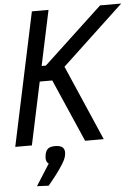

<svg xmlns="http://www.w3.org/2000/svg" viewBox="-67 -850 839 1150"><g transform="rotate(-5 352.5 -275.5)"><path d="M108 -377 128 -469H224L579 -800H706L254 -377ZM-1 0 169 -800H269L99 0ZM419 0 234 -424 314 -500 531 0ZM108 246 190 117Q180 111 176 97.5Q172 84 176 63Q181 37 195 26.5Q209 16 237 16Q272 16 285 31.5Q298 47 291 79Q287 99 268.5 128.5Q250 158 225.5 190Q201 222 178 249Z"/></g></svg>

Font: Victor Mono Thin
Style: Italic
Weight: 100
Italic angle: -12°
Monospace: yes
Designer: Rune Bjørnerås
Version: Version 1.561;gftools[0.9.30]